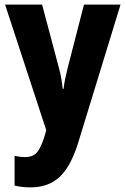

<svg xmlns="http://www.w3.org/2000/svg" viewBox="-20 -570 542 830"><path d="M2 -550H162L234 -279Q241 -255 245 -230.5Q249 -206 251 -186H255Q257 -206 261.5 -228Q266 -250 273 -278L343 -550H501L318 47Q286 150 237.5 195Q189 240 112 240Q92 240 75 238Q58 236 43 232V103Q53 106 64.5 107.5Q76 109 88 109Q123 109 140.5 88Q158 67 174 14L180 -7Z"/></svg>

Font: Noto Sans Myanmar Condensed ExtraBold
Style: Regular
Weight: 800
Width: 3
Designer: Monotype Design Team
Foundry: Monotype Imaging Inc.
Version: Version 2.107; ttfautohint (v1.8.4.7-5d5b)